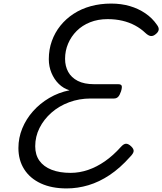

<svg xmlns="http://www.w3.org/2000/svg" viewBox="-20 -1035 908 1074"><path d="M353 19Q269 19 208.5 -9Q148 -37 115.5 -88Q83 -139 83 -207Q83 -264 104.5 -316.5Q126 -369 164.5 -412.5Q203 -456 255.5 -487Q308 -518 369 -530Q335 -540 309 -565.5Q283 -591 268 -627Q253 -663 253 -704Q253 -758 270 -805.5Q287 -853 318 -891.5Q349 -930 392 -958Q435 -986 488 -1000.5Q541 -1015 602 -1015Q658 -1015 706 -1001Q754 -987 793 -960.5Q832 -934 858 -896Q870 -880 867.5 -867.5Q865 -855 851 -844Q837 -832 823.5 -833.5Q810 -835 793 -851Q768 -875 735.5 -892.5Q703 -910 664.5 -919Q626 -928 582 -928Q528 -928 484 -910.5Q440 -893 409 -862Q378 -831 361 -791Q344 -751 344 -706Q344 -665 361.5 -633Q379 -601 415 -582.5Q451 -564 507 -564H641Q657 -564 660.5 -555.5Q664 -547 657 -524Q650 -503 641 -493.5Q632 -484 618 -484H487Q423 -484 366.5 -463Q310 -442 267.5 -404.5Q225 -367 201 -319Q177 -271 177 -217Q177 -169 200.5 -136Q224 -103 268.5 -85.5Q313 -68 375 -68Q424 -68 472.5 -84.5Q521 -101 567 -133Q613 -165 656 -213Q672 -231 685 -231Q698 -231 713 -217Q729 -202 727.5 -189Q726 -176 708 -158Q652 -95 593.5 -56Q535 -17 474.5 1Q414 19 353 19Z"/></svg>

Font: Playwrite BE VLG
Style: Regular
Weight: 400
Designer: Veronika Burian, José Scaglione
Foundry: TypeTogether
Version: Version 1.002